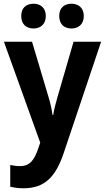

<svg xmlns="http://www.w3.org/2000/svg" viewBox="-20 -771 564 1031"><path d="M94 -685C94 -640 122 -618 160 -618C197 -618 226 -641 226 -685C226 -729 197 -751 160 -751C122 -751 94 -730 94 -685ZM298 -685C298 -641 325 -618 364 -618C401 -618 430 -641 430 -685C430 -729 401 -751 364 -751C326 -751 298 -730 298 -685ZM1 -547 196 -5 185 27C164 88 141 121 87 121C68 121 49 118 35 115V232C54 236 77 240 106 240C221 240 279 178 322 51L523 -547H375L289 -251C279 -217 270 -182 266 -154H262C258 -184 250 -220 240 -252L152 -547Z"/></svg>

Font: Noto Sans Khmer SemiCondensed
Style: Bold
Weight: 700
Width: 4
Designer: Danh Hong and the Monotype Design Team
Foundry: Monotype Imaging Inc.
Version: Version 2.004